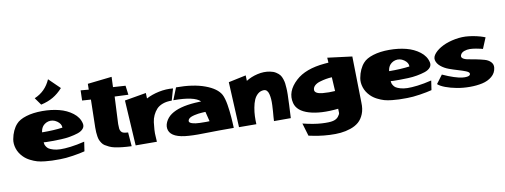

<svg xmlns="http://www.w3.org/2000/svg" viewBox="-75 -1254 4964 1888"><g transform="rotate(-10 2406.5 -310.5)"><path d="M456 -821Q512 -767 566 -714Q520 -663 468.5 -633Q417 -603 347 -587Q319 -624 295 -660Q406 -706 456 -821ZM386 -412Q364 -406 348.5 -394Q333 -382 325.5 -369.5Q318 -357 314 -345Q310 -333 309 -325V-317Q426 -316 513 -328Q514 -366 473 -394.5Q432 -423 386 -412ZM307 -218Q307 -217 307 -215Q308 -205 309.5 -197.5Q311 -190 320 -175Q329 -160 343.5 -150.5Q358 -141 387.5 -132Q417 -123 457 -122Q497 -121 559.5 -128.5Q622 -136 700 -155L686 -61Q641 -49 566.5 -37.5Q492 -26 439 -26Q433 -26 421 -26Q380 -26 356 -26.5Q332 -27 287.5 -31.5Q243 -36 211.5 -45Q180 -54 143.5 -72.5Q107 -91 80 -118Q40 -158 24.5 -206.5Q9 -255 17 -299.5Q25 -344 42 -381Q59 -418 82 -443Q114 -480 183.5 -501.5Q253 -523 345 -523Q435 -523 512 -503.5Q589 -484 646.5 -440Q704 -396 718 -334Q725 -304 706 -281.5Q687 -259 651 -247Q615 -235 570 -227Q525 -219 479 -217.5Q433 -216 394.5 -215.5Q356 -215 331 -216Z M1059 -268Q1059 -237 1061 -221.5Q1063 -206 1071.5 -193Q1080 -180 1095.5 -175.5Q1111 -171 1141 -169L1152 -30Q1101 -32 1059.5 -36.5Q1018 -41 987 -47.5Q956 -54 932 -65.5Q908 -77 891.5 -87.5Q875 -98 863.5 -115.5Q852 -133 846 -147.5Q840 -162 836.5 -185Q833 -208 832 -226Q831 -244 831 -273L837 -551L750 -557L753 -658L833 -651L834 -709L1076 -736L1072 -634L1196 -626L1208 -534L1072 -540Z M1382 -466Q1438 -496 1510 -511Q1582 -526 1651 -519L1618 -403Q1566 -404 1527 -389.5Q1488 -375 1465.5 -350.5Q1443 -326 1427.5 -293Q1412 -260 1407.5 -224Q1403 -188 1400.5 -151Q1398 -114 1401 -81L1404 -30L1192 -31L1165 -484L1380 -521Z M1747 -173Q1749 -158 1778.5 -149Q1808 -140 1851.5 -139Q1895 -138 1915.5 -138Q1936 -138 1949 -139L1925 -236Q1922 -236 1915 -236Q1908 -236 1889 -234.5Q1870 -233 1853 -231Q1836 -229 1815 -224Q1794 -219 1779.5 -213Q1765 -207 1755.5 -196.5Q1746 -186 1747 -173ZM2121 -371Q2130 -354 2138 -326Q2146 -298 2151 -267.5Q2156 -237 2160 -203.5Q2164 -170 2166 -140Q2168 -110 2169.5 -85.5Q2171 -61 2171.5 -47Q2172 -33 2172 -33H2102H2100H2025Q1989 -33 1926.5 -31.5Q1864 -30 1815 -30Q1766 -30 1724 -33Q1557 -43 1530 -122Q1517 -162 1537 -204.5Q1557 -247 1597 -275Q1678 -331 1839 -342Q1868 -344 1901 -345Q1843 -404 1634 -404L1682 -524Q1853 -524 1968.5 -481.5Q2084 -439 2121 -371Z M2750 -329Q2754 -286 2747.5 -160.5Q2741 -35 2741 -30H2573Q2573 -43 2575.5 -72Q2578 -101 2580 -127.5Q2582 -154 2583.5 -187.5Q2585 -221 2583 -248Q2581 -275 2575 -298.5Q2569 -322 2557 -334.5Q2545 -347 2526 -347Q2492 -346 2467 -324.5Q2442 -303 2428 -270.5Q2414 -238 2406 -194Q2398 -150 2396.5 -111Q2395 -72 2397 -30L2224 -31L2202 -484L2377 -521L2379 -466Q2429 -498 2494 -513Q2559 -528 2619 -516Q2652 -510 2676.5 -494.5Q2701 -479 2714 -462.5Q2727 -446 2735.5 -419.5Q2744 -393 2746 -375.5Q2748 -358 2750 -329Z M3014 -261Q3015 -243 3036 -232Q3057 -221 3091.5 -218Q3126 -215 3155 -215Q3184 -215 3216 -217Q3214 -276 3208 -356Q3176 -354 3147.5 -349Q3119 -344 3085.5 -334Q3052 -324 3032.5 -305Q3013 -286 3014 -261ZM3451 -61Q3454 4 3434.5 52.5Q3415 101 3381.5 130Q3348 159 3299 175.5Q3250 192 3199.5 197Q3149 202 3089.5 199Q3030 196 2981.5 188.5Q2933 181 2882 170L2844 42Q2954 69 3031.5 73.5Q3109 78 3144.5 69.5Q3180 61 3198 38.5Q3216 16 3217 2.5Q3218 -11 3216 -32Q3216 -38 3216 -40Q3040 -21 2925 -55.5Q2810 -90 2789 -172Q2759 -290 2870 -392Q2968 -483 3161 -500Q3182 -502 3200 -503Q3197 -553 3197 -553L3442 -522Z M3851 -412Q3829 -406 3813.5 -394Q3798 -382 3790.5 -369.5Q3783 -357 3779 -345Q3775 -333 3774 -325V-317Q3891 -316 3978 -328Q3979 -366 3938 -394.5Q3897 -423 3851 -412ZM3772 -218Q3772 -217 3772 -215Q3773 -205 3774.5 -197.5Q3776 -190 3785 -175Q3794 -160 3808.5 -150.5Q3823 -141 3852.5 -132Q3882 -123 3922 -122Q3962 -121 4024.5 -128.5Q4087 -136 4165 -155L4151 -61Q4106 -49 4031.5 -37.5Q3957 -26 3904 -26Q3898 -26 3886 -26Q3845 -26 3821 -26.5Q3797 -27 3752.5 -31.5Q3708 -36 3676.5 -45Q3645 -54 3608.5 -72.5Q3572 -91 3545 -118Q3505 -158 3489.5 -206.5Q3474 -255 3482 -299.5Q3490 -344 3507 -381Q3524 -418 3547 -443Q3579 -480 3648.5 -501.5Q3718 -523 3810 -523Q3900 -523 3977 -503.5Q4054 -484 4111.5 -440Q4169 -396 4183 -334Q4190 -304 4171 -281.5Q4152 -259 4116 -247Q4080 -235 4035 -227Q3990 -219 3944 -217.5Q3898 -216 3859.5 -215.5Q3821 -215 3796 -216Z M4278 -194Q4339 -166 4389 -150Q4439 -134 4469 -130.5Q4499 -127 4519 -130Q4539 -133 4546 -140.5Q4553 -148 4551 -158Q4548 -172 4516.5 -184.5Q4485 -197 4442 -209.5Q4399 -222 4355 -238Q4311 -254 4277 -282Q4243 -310 4235 -346Q4228 -379 4259.5 -414Q4291 -449 4344 -475Q4397 -501 4467.5 -514Q4538 -527 4604 -519Q4643 -515 4683 -505.5Q4723 -496 4744 -488L4765 -480L4720 -372Q4712 -374 4699.5 -377.5Q4687 -381 4653 -387Q4619 -393 4591.5 -393.5Q4564 -394 4536.5 -384.5Q4509 -375 4498.5 -353Q4488 -331 4506 -317Q4524 -303 4559.5 -297Q4595 -291 4637.5 -282.5Q4680 -274 4717.5 -263.5Q4755 -253 4778 -229Q4801 -205 4797 -171Q4791 -119 4751 -85.5Q4711 -52 4654.5 -39.5Q4598 -27 4530.5 -27Q4463 -27 4401 -38.5Q4339 -50 4288.5 -69Q4238 -88 4215 -110Z"/></g></svg>

Font: LONDON PRESLEY
Style: Regular
Weight: 400
Version: Version 001.000